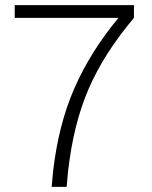

<svg xmlns="http://www.w3.org/2000/svg" viewBox="-20 -731 594 751"><path d="M503.9 -661.1Q386.7 -522 326.9 -384Q267.1 -246.1 246.1 -59.6L240.7 0H182.1L187.5 -59.6Q208.5 -243.7 271.5 -387Q334.5 -530.3 443.4 -661.1H37.6V-710.9H503.9Z"/></svg>

Font: Roboto Web
Style: Light
Weight: 300
Designer: Google
Version: Version 1.200310; 2013